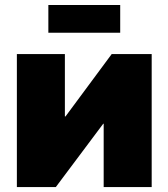

<svg xmlns="http://www.w3.org/2000/svg" viewBox="-20 -763 687 783"><path d="M598.6 0H402.8V-258.3H400.9L207.5 0H48.8V-542.5H244.6V-288.1H247.1L435.5 -542.5H598.6ZM470.2 -742.7V-629.4H177.2V-742.7Z"/></svg>

Font: Inter 16pt Black
Style: Regular
Weight: 900
Version: Version 4.001;git-66647c0bb